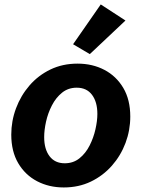

<svg xmlns="http://www.w3.org/2000/svg" viewBox="-20 -824 632 857"><path d="M264.6 12.7Q198.7 12.7 145.5 -15.1Q92.3 -43 61.3 -95.7Q30.3 -148.4 30.3 -223.1Q30.3 -283.7 51.5 -340.6Q72.8 -397.5 111.6 -442.4Q150.4 -487.3 204.8 -513.7Q259.3 -540 326.2 -540Q392.6 -540 445.8 -512.2Q499 -484.4 530.3 -431.6Q561.5 -378.9 561.5 -303.7Q561.5 -242.7 540.3 -186Q519 -129.4 479.5 -84.5Q439.9 -39.6 385.5 -13.4Q331.1 12.7 264.6 12.7ZM269 -95.2Q307.1 -95.2 334.7 -117.4Q362.3 -139.6 379.9 -174.3Q397.5 -209 406 -246.8Q414.6 -284.7 414.6 -315.4Q414.6 -369.1 390.6 -400.9Q366.7 -432.6 322.3 -432.6Q284.7 -432.6 257.1 -410.4Q229.5 -388.2 211.7 -353.5Q193.8 -318.8 185.5 -281Q177.2 -243.2 177.2 -211.9Q177.2 -158.2 201.2 -126.7Q225.1 -95.2 269 -95.2ZM380.9 -582.5 306.2 -626.5 429.7 -804.2 540 -732.4Z"/></svg>

Font: Schibsted Grotesk
Style: Bold Italic
Weight: 700
Italic angle: -12°
Designer: Bakken & Baeck AS, Henrik Kongsvoll
Foundry: Schibsted ASA
Version: Version 1.100;gftools[0.9.25]